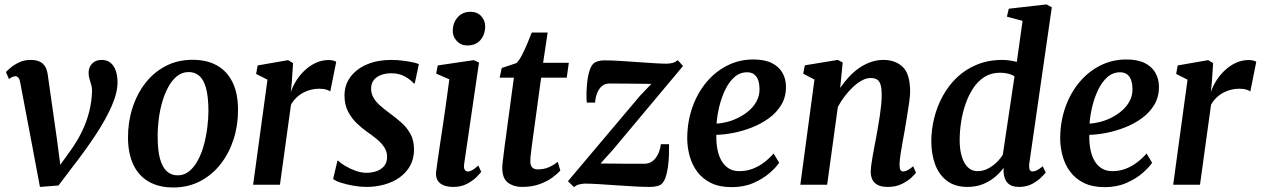

<svg xmlns="http://www.w3.org/2000/svg" viewBox="-20 -837 5712 870"><path d="M72 -461Q69.5 -476.5 64 -484Q58.5 -491.5 50 -491.5Q40.5 -491.5 33.5 -487.2Q26.5 -483 20.5 -479L7 -510.5Q11.5 -516 26.8 -529.2Q42 -542.5 65.8 -554Q89.5 -565.5 118 -565.5Q145 -565.5 161 -557.2Q177 -549 185.5 -533.8Q194 -518.5 196.5 -497.5L239 -199L259.5 -40.5L223 -48.5L300.5 -156Q331 -199 351.8 -242Q372.5 -285 384 -330.2Q395.5 -375.5 397 -423.5Q397.5 -439 393.5 -452.5Q389.5 -466 385.5 -479.2Q381.5 -492.5 381.5 -507Q381.5 -532.5 397.5 -549Q413.5 -565.5 440.5 -565.5Q466 -565.5 481.8 -551.8Q497.5 -538 505 -515.2Q512.5 -492.5 512.5 -465.5Q513 -417.5 486 -356.2Q459 -295 413 -225.2Q367 -155.5 309 -81L245 3.5L161 10L127 -171Z M852.5 -566Q918.5 -566 964.2 -539.8Q1010 -513.5 1034.2 -463.2Q1058.5 -413 1058.5 -340Q1059 -270.5 1038.8 -207Q1018.5 -143.5 980.2 -94.2Q942 -45 887.5 -16.2Q833 12.5 765 12.5Q700 12.5 654.2 -13.8Q608.5 -40 584.5 -90.2Q560.5 -140.5 560 -212Q559.5 -282.5 579.8 -346.5Q600 -410.5 638 -459.8Q676 -509 730.2 -537.5Q784.5 -566 852.5 -566ZM835 -510.5Q805.5 -510.5 782.5 -492.2Q759.5 -474 742.8 -443.2Q726 -412.5 715 -374.2Q704 -336 699 -295.2Q694 -254.5 694.5 -217Q694.5 -154 705.5 -115.8Q716.5 -77.5 736.8 -60Q757 -42.5 785 -42.5Q814.5 -42.5 837 -60.8Q859.5 -79 876.2 -109.8Q893 -140.5 903.5 -179Q914 -217.5 919.2 -258.2Q924.5 -299 924.5 -336.5Q924 -399.5 913.5 -437.8Q903 -476 883.2 -493.2Q863.5 -510.5 835 -510.5Z M1127 0 1192 -476 1140.5 -502 1147.5 -540.5 1285.5 -564.5 1308 -551 1302 -461 1297.5 -419.5Q1306 -445 1322 -470.8Q1338 -496.5 1360.5 -517.8Q1383 -539 1410.5 -552Q1438 -565 1470 -565Q1481 -565 1490 -562.5Q1499 -560 1503.5 -557L1476.5 -422.5Q1472 -426.5 1459 -430.8Q1446 -435 1425.5 -435Q1407.5 -435 1389.2 -430.5Q1371 -426 1354 -417Q1337 -408 1322.8 -394.2Q1308.5 -380.5 1298.5 -362.5L1248.5 0Z M1859.5 -459.5H1854Q1844 -473 1817 -489Q1790 -505 1753.5 -505Q1728.5 -505 1708 -497.8Q1687.5 -490.5 1675 -475.8Q1662.5 -461 1661.5 -438Q1661 -414.5 1672 -395Q1683 -375.5 1703 -358Q1723 -340.5 1748.5 -322Q1775 -302.5 1799.5 -280.8Q1824 -259 1840 -229.8Q1856 -200.5 1856 -160Q1856 -118 1838.5 -86.2Q1821 -54.5 1790.8 -33Q1760.5 -11.5 1721.8 -0.8Q1683 10 1640 10Q1613 10 1581.5 4.5Q1550 -1 1524.5 -9.2Q1499 -17.5 1489.5 -26L1509 -109H1512Q1523 -98 1544.2 -85.2Q1565.5 -72.5 1591.2 -63.2Q1617 -54 1640.5 -54Q1663 -54 1684.2 -60.8Q1705.5 -67.5 1719.8 -83.5Q1734 -99.5 1734 -126.5Q1734 -150.5 1721 -170Q1708 -189.5 1687.2 -206.8Q1666.5 -224 1641.5 -241Q1620 -256 1596.8 -278.2Q1573.5 -300.5 1557.2 -331.5Q1541 -362.5 1541 -404Q1541 -453 1568.5 -489.2Q1596 -525.5 1643.5 -545.5Q1691 -565.5 1752 -565.5Q1778.5 -565.5 1804.2 -562.2Q1830 -559 1849.8 -554.8Q1869.5 -550.5 1878 -546.5Z M2034 10Q2007.5 10 1989.2 2.2Q1971 -5.5 1962.5 -20.5Q1954 -35.5 1956 -57Q1958.5 -77.5 1963.2 -110.5Q1968 -143.5 1974.2 -185.8Q1980.5 -228 1987.8 -276Q1995 -324 2002.2 -375.2Q2009.5 -426.5 2016 -477.5L1956.5 -503.5L1963.5 -540.5L2127 -564.5L2150.5 -553.5L2083.5 -96Q2080.5 -78 2085.2 -69Q2090 -60 2099.5 -60Q2109 -60 2120 -66Q2131 -72 2147.5 -87L2160.5 -58.5Q2155 -50.5 2138.8 -34.2Q2122.5 -18 2096 -4Q2069.5 10 2034 10ZM2097 -631Q2069 -631 2049.8 -651.2Q2030.5 -671.5 2031.5 -700.5Q2033 -736 2054.8 -759.8Q2076.5 -783.5 2112 -783.5Q2142.5 -783.5 2160.5 -763.8Q2178.5 -744 2178.5 -717Q2178 -680 2157 -655.5Q2136 -631 2097 -631Z M2390.5 -181Q2388.5 -164 2386.8 -151.2Q2385 -138.5 2384 -127.5Q2383 -116.5 2383 -105Q2383 -87.5 2391.5 -78.5Q2400 -69.5 2416.5 -69.5Q2446 -69.5 2468.2 -79.8Q2490.5 -90 2507 -104L2519 -64.5Q2506 -49.5 2482.5 -32.2Q2459 -15 2424.8 -2.5Q2390.5 10 2345 10Q2308 10 2282 -9.2Q2256 -28.5 2256 -75Q2256 -79.5 2256.2 -85.8Q2256.5 -92 2257.8 -102.5Q2259 -113 2261 -129.2Q2263 -145.5 2266 -170L2308.5 -485H2244L2253.5 -529L2320 -551Q2332.5 -563 2345 -587.2Q2357.5 -611.5 2369.2 -639.2Q2381 -667 2389.5 -689.5H2461.5L2441 -552.5H2557.5L2548 -485H2432Z M2931.5 -457Q2918 -457 2897.2 -457.2Q2876.5 -457.5 2852.8 -457.8Q2829 -458 2806 -458.2Q2783 -458.5 2765 -458.5Q2747 -458.5 2738 -458.5Q2718.5 -457.5 2705.5 -445.2Q2692.5 -433 2685.2 -413.5Q2678 -394 2676.5 -372H2639Q2637 -388.5 2637.5 -415.2Q2638 -442 2641.5 -470.5Q2645 -499 2653 -521.8Q2661 -544.5 2674 -553Q2679.5 -556.5 2691 -560Q2702.5 -563.5 2720.5 -563.5Q2748 -563.5 2786 -561.2Q2824 -559 2864.5 -556Q2905 -553 2941.2 -550.8Q2977.5 -548.5 3000 -548.5Q3015.5 -548.5 3028.2 -552Q3041 -555.5 3051 -564.5L3075 -538L2756.5 -157.5L2701 -96Q2721 -96 2747.2 -95.8Q2773.5 -95.5 2801.5 -95.2Q2829.5 -95 2855 -95Q2880.5 -95 2899 -95Q2930.5 -95 2950.2 -120Q2970 -145 2974.5 -183.5H3011.5Q3012 -164 3011.2 -136.8Q3010.5 -109.5 3006.8 -81.5Q3003 -53.5 2995.2 -31.5Q2987.5 -9.5 2974 0Q2967.5 4 2954.8 7Q2942 10 2923.5 10Q2895.5 10 2855 7.8Q2814.5 5.5 2771.5 2.5Q2728.5 -0.5 2691 -2.8Q2653.5 -5 2631.5 -5Q2619 -5 2605 -1.5Q2591 2 2581 11L2553.5 -16L2880 -403Z M3510.5 -99.5Q3497 -79 3467.2 -53Q3437.5 -27 3394.2 -8Q3351 11 3295.5 11Q3240 11 3201.5 -8Q3163 -27 3139.2 -59Q3115.5 -91 3104.8 -130.8Q3094 -170.5 3094 -211.5Q3094.5 -286 3117.2 -350.5Q3140 -415 3180.5 -463.8Q3221 -512.5 3275.5 -540Q3330 -567.5 3393.5 -567.5Q3444.5 -567.5 3476.8 -551.5Q3509 -535.5 3525 -507.8Q3541 -480 3541.5 -446Q3542 -398.5 3520.8 -362.8Q3499.5 -327 3464 -301.2Q3428.5 -275.5 3386 -259Q3343.5 -242.5 3301.5 -234.5Q3259.5 -226.5 3226 -226Q3225 -192 3230.5 -162.2Q3236 -132.5 3248.5 -110Q3261 -87.5 3281.2 -74.5Q3301.5 -61.5 3330 -61.5Q3363 -61.5 3391.2 -72.5Q3419.5 -83.5 3443.2 -101.8Q3467 -120 3485.5 -141.5ZM3366 -509.5Q3332.5 -509.5 3307.8 -487.5Q3283 -465.5 3266 -430Q3249 -394.5 3239.2 -354Q3229.5 -313.5 3227 -277Q3250.5 -278 3277.5 -285.2Q3304.5 -292.5 3330.2 -306Q3356 -319.5 3377 -338.5Q3398 -357.5 3410.2 -382.2Q3422.5 -407 3421.5 -436.5Q3420.5 -473 3406.2 -491.2Q3392 -509.5 3366 -509.5Z M3787 -438.5Q3805 -465 3826.5 -488.2Q3848 -511.5 3873 -528.8Q3898 -546 3925.5 -555.8Q3953 -565.5 3983 -565.5Q4037.5 -565.5 4070.8 -533.5Q4104 -501.5 4104 -421Q4104 -402.5 4099.5 -371.5Q4095 -340.5 4089.5 -307.2Q4084 -274 4079.5 -246.5Q4075 -221.5 4069.8 -193Q4064.5 -164.5 4060.5 -137.8Q4056.5 -111 4056 -90.5Q4056 -73 4060.5 -66.5Q4065 -60 4072 -60Q4081 -60 4091.5 -65.2Q4102 -70.5 4118 -83.5L4130.5 -54.5Q4126 -47.5 4109.5 -32Q4093 -16.5 4066 -3.2Q4039 10 4003 10Q3972.5 10 3955.5 0.2Q3938.5 -9.5 3931.8 -25.5Q3925 -41.5 3925.5 -61Q3926 -74.5 3928.5 -93Q3931 -111.5 3934.8 -132.8Q3938.5 -154 3942.8 -176.2Q3947 -198.5 3951 -219Q3954.5 -240 3958.8 -264Q3963 -288 3966.8 -313.2Q3970.5 -338.5 3973 -362.8Q3975.5 -387 3975 -408.5Q3975 -438 3969.8 -454.2Q3964.5 -470.5 3953.5 -477Q3942.5 -483.5 3924 -483.5Q3906.5 -483.5 3886.5 -473Q3866.5 -462.5 3846.8 -444.2Q3827 -426 3808.8 -402.5Q3790.5 -379 3776.5 -352.5L3728 0H3606.5L3670.5 -476.5L3619.5 -503L3627 -541L3776 -565.5L3798.5 -554Z M4644 -96.5Q4642 -78.5 4645.5 -69.2Q4649 -60 4659 -60Q4667.5 -60 4678 -65.2Q4688.5 -70.5 4705 -83.5L4718.5 -55Q4713 -48 4697 -32.2Q4681 -16.5 4656 -3.2Q4631 10 4597.5 10Q4563.5 10 4546.5 -7.2Q4529.5 -24.5 4527.5 -58V-76.5Q4513 -56 4489.8 -36Q4466.5 -16 4435 -3Q4403.5 10 4364.5 10Q4307 10 4270.5 -18Q4234 -46 4217 -93Q4200 -140 4200 -197Q4200 -249 4213 -301.8Q4226 -354.5 4251.8 -401.8Q4277.5 -449 4316.2 -486Q4355 -523 4406.8 -544.2Q4458.5 -565.5 4523 -565.5Q4538 -565.5 4555 -563Q4572 -560.5 4587.5 -556.5L4613.5 -742.5L4542.5 -761.5L4551 -797.5L4722 -817L4746 -804ZM4577 -491Q4564 -499.5 4546.8 -503.5Q4529.5 -507.5 4511.5 -507.5Q4471.5 -507.5 4441.2 -488.5Q4411 -469.5 4389.8 -437.2Q4368.5 -405 4354.8 -365Q4341 -325 4334.8 -282.8Q4328.5 -240.5 4328.5 -201.5Q4328.5 -159 4338.2 -127.2Q4348 -95.5 4366 -78.5Q4384 -61.5 4409.5 -61.5Q4434.5 -61.5 4456.2 -72.8Q4478 -84 4495.8 -101.2Q4513.5 -118.5 4524 -136Z M5200.5 -99.5Q5187 -79 5157.2 -53Q5127.5 -27 5084.2 -8Q5041 11 4985.5 11Q4930 11 4891.5 -8Q4853 -27 4829.2 -59Q4805.5 -91 4794.8 -130.8Q4784 -170.5 4784 -211.5Q4784.5 -286 4807.2 -350.5Q4830 -415 4870.5 -463.8Q4911 -512.5 4965.5 -540Q5020 -567.5 5083.5 -567.5Q5134.5 -567.5 5166.8 -551.5Q5199 -535.5 5215 -507.8Q5231 -480 5231.5 -446Q5232 -398.5 5210.8 -362.8Q5189.5 -327 5154 -301.2Q5118.5 -275.5 5076 -259Q5033.5 -242.5 4991.5 -234.5Q4949.5 -226.5 4916 -226Q4915 -192 4920.5 -162.2Q4926 -132.5 4938.5 -110Q4951 -87.5 4971.2 -74.5Q4991.5 -61.5 5020 -61.5Q5053 -61.5 5081.2 -72.5Q5109.5 -83.5 5133.2 -101.8Q5157 -120 5175.5 -141.5ZM5056 -509.5Q5022.5 -509.5 4997.8 -487.5Q4973 -465.5 4956 -430Q4939 -394.5 4929.2 -354Q4919.5 -313.5 4917 -277Q4940.5 -278 4967.5 -285.2Q4994.5 -292.5 5020.2 -306Q5046 -319.5 5067 -338.5Q5088 -357.5 5100.2 -382.2Q5112.5 -407 5111.5 -436.5Q5110.5 -473 5096.2 -491.2Q5082 -509.5 5056 -509.5Z M5296 0 5361 -476 5309.5 -502 5316.5 -540.5 5454.5 -564.5 5477 -551 5471 -461 5466.5 -419.5Q5475 -445 5491 -470.8Q5507 -496.5 5529.5 -517.8Q5552 -539 5579.5 -552Q5607 -565 5639 -565Q5650 -565 5659 -562.5Q5668 -560 5672.5 -557L5645.5 -422.5Q5641 -426.5 5628 -430.8Q5615 -435 5594.5 -435Q5576.5 -435 5558.2 -430.5Q5540 -426 5523 -417Q5506 -408 5491.8 -394.2Q5477.5 -380.5 5467.5 -362.5L5417.5 0Z"/></svg>

Font: Merriweather 24pt SemiBold
Style: Italic
Weight: 600
Italic angle: -7.8°
Version: Version 2.101